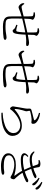

<svg xmlns="http://www.w3.org/2000/svg" viewBox="1544 -2406 911 4040"><g transform="rotate(90 2000.0 -386.5)"><path d="M545 8Q475 8 427.5 -4.5Q380 -17 354.5 -47Q329 -77 327 -131Q326 -162 325.5 -207Q325 -252 325 -304Q325 -356 325 -407Q326 -469 325.5 -519Q325 -569 323 -590Q322 -612 316.5 -619Q311 -626 299 -630Q288 -634 271.5 -635.5Q255 -637 241 -638L240 -661Q254 -664 268.5 -666.5Q283 -669 303 -669Q314 -669 330 -664.5Q346 -660 361 -652.5Q376 -645 386 -635.5Q396 -626 396 -617Q396 -609 392.5 -603Q389 -597 384.5 -587Q380 -577 379 -557Q377 -536 376 -499.5Q375 -463 373 -419Q372 -373 371 -325Q370 -277 370 -236Q370 -195 371 -169Q373 -127 379 -102.5Q385 -78 402.5 -66Q420 -54 452.5 -50Q485 -46 537 -46Q599 -46 643.5 -51.5Q688 -57 718 -62.5Q748 -68 765 -68Q781 -68 793 -64.5Q805 -61 812 -54.5Q819 -48 819 -39Q819 -25 810.5 -19Q802 -13 781 -7Q752 -1 688 3.5Q624 8 545 8ZM131 -321Q111 -321 87 -342.5Q63 -364 52 -391Q48 -399 48 -411Q48 -423 48 -436L63 -442Q74 -423 92 -403.5Q110 -384 127 -384Q137 -384 165 -390Q193 -396 228.5 -404Q264 -412 297.5 -421Q331 -430 351 -434Q368 -438 405.5 -447Q443 -456 492 -467Q541 -478 591 -489.5Q641 -501 681 -509Q726 -518 766 -525.5Q806 -533 836.5 -537.5Q867 -542 880 -542Q900 -542 915.5 -537.5Q931 -533 940 -524.5Q949 -516 949 -502Q949 -489 939 -484.5Q929 -480 911 -480Q892 -480 872 -481Q852 -482 827.5 -482Q803 -482 770 -478Q726 -474 667 -463.5Q608 -453 547 -439Q486 -425 433.5 -413Q381 -401 350 -392Q276 -372 233.5 -356Q191 -340 168.5 -330.5Q146 -321 131 -321ZM629 -197Q620 -197 614 -200Q608 -203 600 -215Q588 -237 559 -250Q530 -263 501 -274L508 -298Q540 -288 571 -280Q602 -272 616 -272Q626 -272 633.5 -276.5Q641 -281 645 -295Q650 -313 654 -345.5Q658 -378 660.5 -414.5Q663 -451 663 -482Q664 -514 664 -553.5Q664 -593 663.5 -630Q663 -667 661 -689Q660 -709 635 -716Q625 -718 609.5 -719.5Q594 -721 575 -723L574 -744Q591 -749 605.5 -752.5Q620 -756 634 -756Q656 -756 679 -746Q702 -736 718 -722Q734 -708 734 -696Q734 -688 729.5 -682Q725 -676 720.5 -667.5Q716 -659 715 -640Q714 -612 713 -572.5Q712 -533 710 -487Q709 -449 706.5 -407.5Q704 -366 700 -329Q696 -292 690 -268Q683 -234 668.5 -215.5Q654 -197 629 -197Z M1545 8Q1475 8 1427.5 -4.5Q1380 -17 1354.5 -47Q1329 -77 1327 -131Q1326 -162 1325.5 -207Q1325 -252 1325 -304Q1325 -356 1325 -407Q1326 -469 1325.5 -519Q1325 -569 1323 -590Q1322 -612 1316.5 -619Q1311 -626 1299 -630Q1288 -634 1271.5 -635.5Q1255 -637 1241 -638L1240 -661Q1254 -664 1268.5 -666.5Q1283 -669 1303 -669Q1314 -669 1330 -664.5Q1346 -660 1361 -652.5Q1376 -645 1386 -635.5Q1396 -626 1396 -617Q1396 -609 1392.5 -603Q1389 -597 1384.5 -587Q1380 -577 1379 -557Q1377 -536 1376 -499.5Q1375 -463 1373 -419Q1372 -373 1371 -325Q1370 -277 1370 -236Q1370 -195 1371 -169Q1373 -127 1379 -102.5Q1385 -78 1402.5 -66Q1420 -54 1452.5 -50Q1485 -46 1537 -46Q1599 -46 1643.5 -51.5Q1688 -57 1718 -62.5Q1748 -68 1765 -68Q1781 -68 1793 -64.5Q1805 -61 1812 -54.5Q1819 -48 1819 -39Q1819 -25 1810.5 -19Q1802 -13 1781 -7Q1752 -1 1688 3.5Q1624 8 1545 8ZM1131 -321Q1111 -321 1087 -342.5Q1063 -364 1052 -391Q1048 -399 1048 -411Q1048 -423 1048 -436L1063 -442Q1074 -423 1092 -403.5Q1110 -384 1127 -384Q1137 -384 1165 -390Q1193 -396 1228.5 -404Q1264 -412 1297.5 -421Q1331 -430 1351 -434Q1368 -438 1405.5 -447Q1443 -456 1492 -467Q1541 -478 1591 -489.5Q1641 -501 1681 -509Q1726 -518 1766 -525.5Q1806 -533 1836.5 -537.5Q1867 -542 1880 -542Q1900 -542 1915.5 -537.5Q1931 -533 1940 -524.5Q1949 -516 1949 -502Q1949 -489 1939 -484.5Q1929 -480 1911 -480Q1892 -480 1872 -481Q1852 -482 1827.5 -482Q1803 -482 1770 -478Q1726 -474 1667 -463.5Q1608 -453 1547 -439Q1486 -425 1433.5 -413Q1381 -401 1350 -392Q1276 -372 1233.5 -356Q1191 -340 1168.5 -330.5Q1146 -321 1131 -321ZM1629 -197Q1620 -197 1614 -200Q1608 -203 1600 -215Q1588 -237 1559 -250Q1530 -263 1501 -274L1508 -298Q1540 -288 1571 -280Q1602 -272 1616 -272Q1626 -272 1633.5 -276.5Q1641 -281 1645 -295Q1650 -313 1654 -345.5Q1658 -378 1660.5 -414.5Q1663 -451 1663 -482Q1664 -514 1664 -553.5Q1664 -593 1663.5 -630Q1663 -667 1661 -689Q1660 -709 1635 -716Q1625 -718 1609.5 -719.5Q1594 -721 1575 -723L1574 -744Q1591 -749 1605.5 -752.5Q1620 -756 1634 -756Q1656 -756 1679 -746Q1702 -736 1718 -722Q1734 -708 1734 -696Q1734 -688 1729.5 -682Q1725 -676 1720.5 -667.5Q1716 -659 1715 -640Q1714 -612 1713 -572.5Q1712 -533 1710 -487Q1709 -449 1706.5 -407.5Q1704 -366 1700 -329Q1696 -292 1690 -268Q1683 -234 1668.5 -215.5Q1654 -197 1629 -197Z M2351 14Q2403 12 2453.5 5.5Q2504 -1 2538 -10Q2632 -34 2685 -67Q2738 -100 2759.5 -137Q2781 -174 2781 -210Q2781 -256 2759 -289Q2737 -322 2700 -339.5Q2663 -357 2620 -357Q2578 -357 2535.5 -343Q2493 -329 2452.5 -305Q2412 -281 2375 -250Q2338 -219 2306 -184Q2301 -177 2294.5 -167Q2288 -157 2281.5 -149.5Q2275 -142 2267 -142Q2252 -142 2237 -160Q2229 -169 2223.5 -181.5Q2218 -194 2218 -202Q2218 -214 2222.5 -230Q2227 -246 2228 -262Q2232 -294 2238.5 -330Q2245 -366 2251.5 -400.5Q2258 -435 2262 -459Q2268 -493 2266.5 -515.5Q2265 -538 2265 -553Q2265 -568 2273 -578.5Q2281 -589 2305 -595Q2332 -603 2369 -612Q2406 -621 2442 -630Q2478 -639 2499 -645Q2523 -653 2499 -678Q2480 -701 2440 -719.5Q2400 -738 2354 -751L2361 -774Q2430 -765 2470 -748Q2510 -731 2536 -712Q2566 -690 2576 -670Q2586 -650 2586 -627Q2586 -609 2578.5 -600Q2571 -591 2556 -591Q2545 -591 2537 -592.5Q2529 -594 2518 -595Q2507 -596 2485 -595Q2456 -593 2425 -587.5Q2394 -582 2369 -576Q2344 -570 2331 -567Q2320 -564 2315.5 -559Q2311 -554 2311 -546Q2311 -538 2316.5 -520.5Q2322 -503 2322 -490Q2322 -472 2314.5 -450.5Q2307 -429 2300 -403Q2291 -368 2282.5 -328Q2274 -288 2274 -248Q2274 -231 2288 -242Q2333 -281 2377 -309Q2421 -337 2463.5 -355Q2506 -373 2546.5 -381.5Q2587 -390 2623 -390Q2697 -390 2745 -362Q2793 -334 2816.5 -289.5Q2840 -245 2840 -196Q2840 -143 2811.5 -102.5Q2783 -62 2734 -33Q2685 -4 2622 13Q2559 30 2490 36.5Q2421 43 2354 40Z M3859 -609Q3848 -609 3838.5 -625Q3829 -641 3812 -660Q3797 -679 3775 -700.5Q3753 -722 3721 -743L3734 -763Q3773 -745 3800 -728Q3827 -711 3845 -694Q3864 -677 3872 -662.5Q3880 -648 3880 -633Q3880 -621 3874.5 -615Q3869 -609 3859 -609ZM3472 49Q3428 49 3381.5 41Q3335 33 3295 15Q3255 -3 3230.5 -33Q3206 -63 3206 -108Q3206 -147 3233 -183Q3260 -219 3315 -241.5Q3370 -264 3453 -264Q3524 -264 3578 -253.5Q3632 -243 3668 -233Q3679 -230 3679.5 -232.5Q3680 -235 3676 -242Q3660 -264 3625 -313Q3590 -362 3557 -432Q3538 -471 3519 -515.5Q3500 -560 3482 -608.5Q3464 -657 3446 -709Q3441 -725 3431 -733.5Q3421 -742 3398 -742Q3385 -743 3373.5 -742.5Q3362 -742 3350 -740L3346 -760Q3368 -771 3385 -776Q3402 -781 3423 -781Q3446 -781 3470 -774.5Q3494 -768 3497 -749Q3500 -729 3504 -706.5Q3508 -684 3513.5 -660.5Q3519 -637 3526 -614Q3534 -591 3543.5 -563Q3553 -535 3566.5 -504Q3580 -473 3597 -440Q3630 -379 3658.5 -340.5Q3687 -302 3708 -279.5Q3729 -257 3741 -244Q3753 -231 3753 -222Q3753 -209 3748.5 -192.5Q3744 -176 3735.5 -164Q3727 -152 3715 -152Q3705 -152 3695 -157Q3685 -162 3672.5 -170Q3660 -178 3642 -187Q3623 -196 3591.5 -206Q3560 -216 3521 -223.5Q3482 -231 3441 -231Q3387 -231 3343.5 -216.5Q3300 -202 3274.5 -177Q3249 -152 3249 -118Q3249 -81 3270.5 -59.5Q3292 -38 3327.5 -27Q3363 -16 3403 -13Q3443 -10 3480 -10Q3507 -10 3526.5 -11.5Q3546 -13 3560.5 -15Q3575 -17 3587.5 -18.5Q3600 -20 3614 -20Q3634 -20 3646 -12Q3658 -4 3658 8Q3658 17 3647.5 24.5Q3637 32 3615 37Q3593 42 3557.5 45.5Q3522 49 3472 49ZM3336 -368Q3283 -368 3250.5 -382Q3218 -396 3208 -419.5Q3198 -443 3212 -471Q3226 -499 3265 -527L3283 -510Q3233 -469 3246 -441Q3259 -413 3345 -413Q3414 -413 3478.5 -424.5Q3543 -436 3599 -454Q3655 -472 3697 -490Q3724 -501 3738 -509Q3752 -517 3760 -521Q3768 -525 3777 -525Q3788 -526 3796.5 -523.5Q3805 -521 3810 -516.5Q3815 -512 3815 -504Q3815 -496 3811 -489.5Q3807 -483 3794 -475Q3766 -460 3721.5 -441Q3677 -422 3617.5 -405.5Q3558 -389 3487 -378.5Q3416 -368 3336 -368ZM3339 -555Q3307 -555 3277.5 -560Q3248 -565 3220 -584Q3192 -603 3164 -646L3179 -657Q3203 -639 3224 -626Q3245 -613 3271.5 -606.5Q3298 -600 3338 -600Q3359 -600 3388 -603.5Q3417 -607 3448.5 -614Q3480 -621 3507 -628Q3567 -645 3603 -661Q3639 -677 3659 -687.5Q3679 -698 3687 -698Q3697 -698 3706 -696Q3715 -694 3722 -690Q3729 -686 3729 -677Q3729 -671 3724.5 -664.5Q3720 -658 3709 -652Q3697 -643 3658 -627.5Q3619 -612 3564.5 -595.5Q3510 -579 3450.5 -567Q3391 -555 3339 -555ZM3949 -677Q3936 -677 3926.5 -692.5Q3917 -708 3900 -727Q3883 -746 3862 -764.5Q3841 -783 3807 -804L3821 -822Q3859 -807 3886.5 -792.5Q3914 -778 3931 -763Q3952 -745 3960.5 -730.5Q3969 -716 3969 -701Q3969 -689 3963.5 -683Q3958 -677 3949 -677Z"/></g></svg>

Font: Noto Serif JP ExtraLight Light
Style: Regular
Weight: 300
Version: Version 2.003-H1;hotconv 1.1.1;makeotfexe 2.6.0